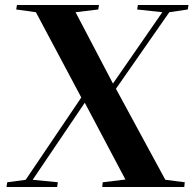

<svg xmlns="http://www.w3.org/2000/svg" viewBox="-20 -750 776 770"><path d="M6 0 9 -19 83 -29 306 -359 124 -701 45 -712 48 -730H377L374 -712L283 -701L433 -415L631 -701L530 -712L533 -730H736L733 -712L659 -701L445 -394L643 -29L721 -19L719 0H390L392 -19L483 -30L320 -338L111 -29L212 -19L209 0Z"/></svg>

Font: Literata 72pt
Style: Bold Italic
Weight: 700
Italic angle: -2°
Designer: Latin by Veronika Burian and Jose Scaglione. Greek by Irene Vlachou. Cyrillic by Vera Evstafieva
Foundry: TypeTogether
Version: Version 3.002